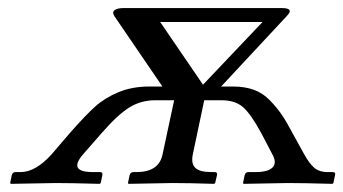

<svg xmlns="http://www.w3.org/2000/svg" viewBox="-20 -449 842 471"><path d="M361.3 -203.1Q325.7 -203.1 297.4 -185.5Q269 -168 229 -122.1L184.1 -70.8Q146 -26.9 207.5 -26.9H224.6Q232.9 -26.9 231 -19L227.1 0L224.6 2Q151.9 0 117.2 0L6.8 2L4.9 0L8.8 -19Q10.7 -26.9 18.6 -26.9H30.8Q67.4 -26.9 106.9 -70.8L150.9 -122.1Q189.9 -166.5 213.6 -187.7Q237.3 -209 270.8 -222.9Q304.2 -236.8 347.2 -236.8H378.4L260.7 -409.2Q254.4 -418.9 261.2 -424.1Q268.1 -429.2 282.2 -429.2H671.4Q703.1 -429.2 683.1 -409.2L522.5 -236.8H551.3Q580.1 -236.8 602.5 -228.8Q625 -220.7 642.3 -202.6Q659.7 -184.6 671.1 -167.7Q682.6 -150.9 697.8 -122.1L726.1 -70.8Q737.8 -49.3 750.2 -38.1Q762.7 -26.9 783.7 -26.9H795.9Q804.2 -26.9 801.8 -19L797.9 0L795.4 2Q724.6 0 686 0L577.6 2L576.2 0L580.1 -19Q582 -26.9 589.8 -26.9H606.9Q637.7 -26.9 648.7 -38.3Q659.7 -49.8 647.9 -70.8L621.1 -122.1Q595.7 -168.9 576.4 -186Q557.1 -203.1 522.9 -203.1H481L453.1 -70.8Q448.2 -47.9 459 -37.4Q469.7 -26.9 498.5 -26.9H505.9Q514.2 -26.9 512.2 -19L507.8 0L505.4 2Q441.9 0 402.8 0L295.4 2L293.9 0L297.9 -19Q299.8 -26.9 307.6 -26.9H314.9Q370.1 -26.9 378.9 -70.8L407.2 -203.1ZM478 -241.2 624 -395H373Z"/></svg>

Font: Linux Biolinum
Style: Italic
Weight: 400
Italic angle: -12°
Designer: Philipp H. Poll
Foundry: Philipp H. Poll
Version: Version 1.1.3 ; ttfautohint (v0.9)